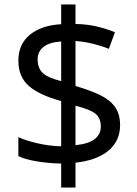

<svg xmlns="http://www.w3.org/2000/svg" viewBox="-20 -779 612 857"><path d="M253 -49Q198 -50 146 -58.5Q94 -67 62 -82V-167Q96 -151 149 -139Q202 -127 253 -126V-328Q154 -355 108 -396Q62 -437 62 -508Q62 -582 113.5 -624Q165 -666 253 -671V-759H317V-672Q370 -671 413.5 -660.5Q457 -650 493 -635L466 -561Q434 -574 395.5 -583.5Q357 -593 317 -596V-395Q383 -376 427 -354.5Q471 -333 493.5 -301.5Q516 -270 516 -220Q516 -150 464 -106.5Q412 -63 317 -53V58H253ZM253 -594Q199 -590 173.5 -569Q148 -548 148 -515Q148 -475 170.5 -453.5Q193 -432 253 -417ZM317 -131Q376 -137 403 -158.5Q430 -180 430 -214Q430 -252 406 -271.5Q382 -291 317 -307Z"/></svg>

Font: Noto Sans Tifinagh Air
Style: Regular
Weight: 400
Designer: JamraPatel
Foundry: JamraPatel LLC
Version: Version 2.006; ttfautohint (v1.8.4.7-5d5b)